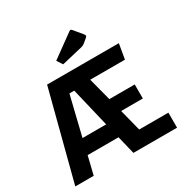

<svg xmlns="http://www.w3.org/2000/svg" viewBox="-186 -1008 1148 1173"><g transform="rotate(-30 388.0 -421.5)"><path d="M175 -625H681L663 -519H418L460 -358H639V-259H486L525 -106H731V0H423L392 -128H174L143 0H13ZM366 -234 300 -510H266L199 -234ZM296 -723 456 -839Q461 -843 465 -843Q470 -843 475 -837L523 -779Q530 -771 530 -766Q530 -760 522 -753L493 -729Q484 -722 470 -718L322 -683Z"/></g></svg>

Font: Changa Medium
Style: Regular
Weight: 500
Designer: Eduardo Rodriguez Tunni
Foundry: Eduardo Rodriguez Tunni
Version: Version 2.002; ttfautohint (v1.5) -l 8 -r 50 -G 150 -x 14 -H